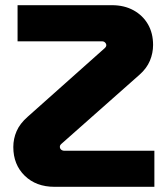

<svg xmlns="http://www.w3.org/2000/svg" viewBox="-20 -720 646 740"><path d="M190 0Q119 0 75.2 -42.8Q31.3 -85.7 31.3 -153.3Q31.3 -185.3 44 -214.5Q56.7 -243.7 86.7 -270L385 -535.7Q387 -537.7 388.3 -540.3Q389.7 -543 389.7 -546Q389.7 -550 387.3 -553.3Q385 -556.7 381.7 -558.7Q378.3 -560.7 373.7 -560.7H47.7V-700H411.3Q459 -700 494.7 -680.3Q530.3 -660.7 550.2 -626.5Q570 -592.3 570 -546.7Q570 -515.3 557.7 -485.8Q545.3 -456.3 517.7 -432L215.7 -164.7Q214.7 -163.7 213.2 -161.8Q211.7 -160 211.2 -158.3Q210.7 -156.7 210.7 -154Q210.7 -150 212.8 -146.5Q215 -143 219 -141Q223 -139 227.7 -139H575V0Z"/></svg>

Font: MuseoModerno Thin
Style: Regular
Weight: 100
Designer: Pablo Cosgaya, Héctor Gatti, Marcela Romero, and the Authors of The MuseoModerno Project.
Foundry: Omnibus-Type Team
Version: Version 1.003